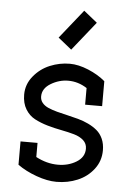

<svg xmlns="http://www.w3.org/2000/svg" viewBox="-53 -757 553 808"><g transform="rotate(5 224.0 -353.0)"><path d="M172.4 -595.2 270 -717.3 327.1 -671.4 229.5 -549.3ZM48.8 -343.8Q48.8 -387.2 76.9 -421.6Q105 -456.1 145.5 -472.9Q186 -489.7 229.5 -489.7Q265.6 -489.7 307.9 -472.2Q350.1 -454.6 379.9 -429.2V-323.7H308.1V-394Q271 -418 229 -418Q190.4 -418 155.5 -397Q120.6 -376 120.6 -342.3Q120.6 -326.7 130.1 -315.2Q139.6 -303.7 155.8 -296.6Q171.9 -289.6 192.9 -283.9Q213.9 -278.3 236.8 -273.2Q259.8 -268.1 283 -261.7Q306.2 -255.4 327.1 -245.4Q348.1 -235.4 364.3 -221.9Q380.4 -208.5 389.9 -187.3Q399.4 -166 399.4 -138.7Q399.4 -93.8 372.8 -59.1Q346.2 -24.4 304.9 -7.1Q263.7 10.3 215.8 10.3Q177.2 10.3 131.1 -6.3Q85 -22.9 50.8 -47.4V-146H122.6V-86.4Q168.5 -62 215.8 -62Q259.8 -62 293.7 -82.8Q327.6 -103.5 327.6 -139.2Q327.6 -160.6 312.3 -174.6Q296.9 -188.5 272.2 -195.6Q247.6 -202.6 217.8 -208.3Q188 -213.9 158.4 -222.4Q128.9 -231 104.2 -243.9Q79.6 -256.8 64.2 -282.2Q48.8 -307.6 48.8 -343.8Z"/></g></svg>

Font: Eligible
Style: Regular
Weight: 500
Version: Version 1.1